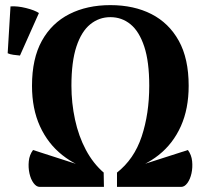

<svg xmlns="http://www.w3.org/2000/svg" viewBox="-20 -730 821 750"><path d="M386 -55 354 -60Q279 -80 223 -124.5Q167 -169 136 -237Q105 -305 105 -395Q105 -501 143.5 -570.5Q182 -640 251 -675Q320 -710 411 -710Q503 -710 571.5 -675Q640 -640 678.5 -570.5Q717 -501 717 -395Q717 -305 686.5 -237Q656 -169 600 -124.5Q544 -80 468 -60L436 -55Q504 -108 533.5 -197Q563 -286 563 -395Q563 -489 543.5 -548Q524 -607 490 -635Q456 -663 411 -663Q367 -663 332.5 -635Q298 -607 278.5 -548Q259 -489 259 -395Q259 -328 273 -263Q287 -198 315.5 -144.5Q344 -91 386 -55ZM135 0Q122 0 111 -15Q100 -30 95 -53Q90 -76 92.5 -100.5Q95 -125 109 -144L385 -55L386 0ZM437 0V-55L714 -144Q728 -125 730.5 -100.5Q733 -76 728 -53Q723 -30 712 -15Q701 0 688 0ZM58 -513Q46 -514 32 -516Q18 -518 10 -522L21 -705Q48 -707 82 -698.5Q116 -690 132 -679Z"/></svg>

Font: Arima Thin
Style: Bold
Weight: 700
Version: Version 1.100